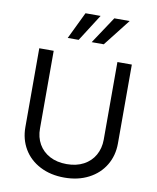

<svg xmlns="http://www.w3.org/2000/svg" viewBox="-104 -1063 945 1155"><g transform="rotate(10 368.5 -485.0)"><path d="M563.2 -727.3H651.3V-245.7Q651.3 -171.5 616.1 -112.7Q581 -54 516.7 -20.6Q452.4 12.8 368.6 12.8Q284.4 12.8 220 -20.6Q155.5 -54 120.7 -112.7Q85.9 -171.5 85.9 -245.7V-727.3H174V-252.8Q173.7 -199.6 197.3 -158Q220.9 -116.5 264.9 -93Q308.9 -69.6 368.6 -69.6Q427.9 -69.6 471.8 -93Q515.6 -116.5 539.2 -158Q562.9 -199.6 563.2 -252.8ZM389.9 -818.2 499.3 -983H593L463.8 -818.2ZM243.6 -818.2 323.2 -983H415.5L310.4 -818.2Z"/></g></svg>

Font: Riot Sans
Style: Regular
Weight: 400
Designer: Rasmus Andersson
Foundry: rsms
Version: Version 3.005